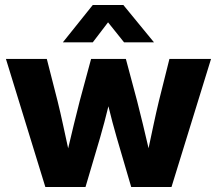

<svg xmlns="http://www.w3.org/2000/svg" viewBox="-20 -753 873 773"><path d="M162.6 0H324.2L382.8 -198.2C395 -239.3 405.8 -282.2 416.5 -325.2C427.2 -282.2 438 -239.3 450.2 -198.2L508.3 0H670.4L829.6 -515.6H662.1L619.6 -345.7C605 -285.2 591.8 -220.2 578.1 -156.2C563 -220.2 547.9 -285.6 532.2 -345.7L486.8 -515.6H346.7L300.8 -345.7C285.2 -285.2 269.5 -219.7 254.4 -155.8C240.2 -219.7 227.1 -285.2 211.9 -345.7L168.5 -515.6H3.9ZM353.5 -582.5 415 -663.1 479.5 -582.5H599.6V-583L476.6 -732.9H353.5L233.4 -583V-582.5Z"/></svg>

Font: Raveo Display
Style: Bold
Weight: 700
Designer: Jakub Foglar, Rasmus Andersson (Inter)
Foundry: Jakubfoglar.com
Version: Version 1.100;Glyphs 3.2.3 (3260)